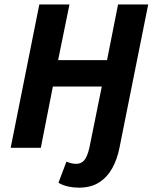

<svg xmlns="http://www.w3.org/2000/svg" viewBox="-20 -672 694 873"><path d="M338.4 181.3Q314.2 181.3 290.4 176.2Q266.6 171 245.7 159.1L282.1 62.9Q292.8 67.3 303.5 70.1Q314.3 72.9 327.2 72.9Q348.9 72.9 362.8 57.1Q376.7 41.3 386.4 0L442.9 -278.7H220.4L165.6 0H28.5L158.8 -651.8H295.9L244.2 -398.6H466.7L516.8 -651.8H653.9L522.9 1.5Q513.2 50.8 491.1 91.5Q469 132.2 431.8 156.7Q394.5 181.3 338.4 181.3Z"/></svg>

Font: Source Sans 3
Style: Italic
Weight: 200
Italic angle: -11°
Designer: Paul D. Hunt
Foundry: Adobe
Version: Version 3.046;hotconv 1.0.118;makeotfexe 2.5.65603